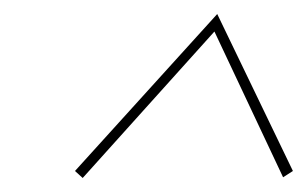

<svg xmlns="http://www.w3.org/2000/svg" viewBox="-20 -683 438 274"><path d="M87 -439 290 -663 398 -439 384 -430 286 -638 98 -429Z"/></svg>

Font: Ysabeau Thin
Style: Italic
Weight: 200
Italic angle: -12°
Designer: Christian Thalmann (Catharsis Fonts)
Version: Version 0.003